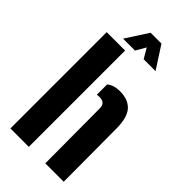

<svg xmlns="http://www.w3.org/2000/svg" viewBox="-296 -1054 1128 1128"><g transform="rotate(45 267.5 -490.0)"><path d="M47 0V-800H200V0ZM337 0 335 -454Q335 -478 323 -489.5Q311 -501 284 -501Q275 -501 266 -499.5V-584.5Q281 -597 300.8 -603.5Q320.5 -610 349 -610Q416.5 -610 452 -571Q487.5 -532 488 -441L490 0ZM142 -841 232 -980H322L412 -841H313L277 -903L241 -841Z"/></g></svg>

Font: Big Shoulders Stencil Text Thin Black
Style: Regular
Weight: 900
Version: Version 2.001